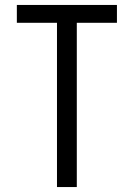

<svg xmlns="http://www.w3.org/2000/svg" viewBox="-20 -755 540 775"><path d="M210 0V-663H48V-735H452V-663H290V0Z"/></svg>

Font: Iosevka SS01
Style: Regular
Weight: 400
Monospace: yes
Designer: Belleve Invis
Foundry: Belleve Invis
Version: 2.3.3; ttfautohint (v1.8.3)